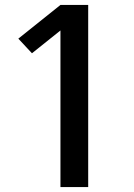

<svg xmlns="http://www.w3.org/2000/svg" viewBox="-20 -755 540 775"><path d="M224 0V-632L109 -540L54 -599L224 -735H336V0Z"/></svg>

Font: Iosevka Web
Style: Bold
Weight: 700
Monospace: yes
Designer: Belleve Invis
Foundry: Belleve Invis
Version: Version 28.0.3; ttfautohint (v1.8.3)